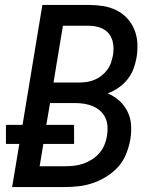

<svg xmlns="http://www.w3.org/2000/svg" viewBox="-20 -755 640 775"><path d="M29 0 58 -174H4V-251H71L151 -735H339Q368 -735 396.5 -730.5Q425 -726 450 -713.5Q475 -701 493.5 -681Q512 -661 522.5 -635Q533 -609 534.5 -580Q536 -551 531 -522Q527 -499 518.5 -476.5Q510 -454 494.5 -434.5Q479 -415 458.5 -401Q438 -387 415 -378Q441 -367 461.5 -348.5Q482 -330 494.5 -305Q507 -280 509 -251Q511 -222 506 -192Q501 -164 490 -135.5Q479 -107 459 -84Q439 -61 412.5 -44Q386 -27 357.5 -17Q329 -7 300 -3.5Q271 0 243 0ZM302 -422Q317 -422 332.5 -424.5Q348 -427 363 -433.5Q378 -440 391 -450.5Q404 -461 413.5 -474Q423 -487 428 -502Q433 -517 436 -532Q440 -556 436.5 -579Q433 -602 419.5 -619Q406 -636 384 -643.5Q362 -651 339 -651H234L196 -422ZM140 -84H243Q261 -84 279.5 -86Q298 -88 316.5 -94.5Q335 -101 351.5 -111.5Q368 -122 381 -137Q394 -152 401.5 -170Q409 -188 412 -207Q415 -225 414 -244Q413 -263 405.5 -279Q398 -295 385 -307Q372 -319 355.5 -326Q339 -333 321 -336Q303 -339 284 -339H182L167 -251H279V-174H155Z"/></svg>

Font: Iosevka Curly MdExObl
Style: Regular
Weight: 500
Width: 7
Italic angle: -9°
Monospace: yes
Designer: Belleve Invis
Foundry: Belleve Invis
Version: Version 11.1.0; ttfautohint (v1.8.3)